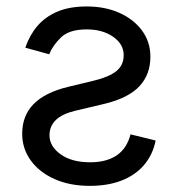

<svg xmlns="http://www.w3.org/2000/svg" viewBox="-20 -573 562 604"><path d="M59.6 -422.9Q72.8 -461.9 97.4 -491Q122.1 -520 160.4 -536.4Q198.7 -552.7 252.9 -552.7Q310.5 -552.7 355.7 -532.5Q400.9 -512.2 427 -476.6Q453.1 -440.9 453.1 -394.5Q453.1 -338.4 418.2 -301.3Q383.3 -264.2 307.6 -246.1L216.8 -224.6Q175.8 -214.8 155.8 -195.6Q135.7 -176.3 135.7 -147.5Q135.7 -112.8 170.7 -87.6Q205.6 -62.5 263.7 -62.5Q315.4 -62.5 347.4 -84.5Q379.4 -106.4 390.6 -150.4L469.7 -130.9Q460 -84.5 432.1 -52.7Q404.3 -21 361.3 -4.6Q318.4 11.7 262.7 11.7Q199.2 11.7 151.4 -9.8Q103.5 -31.2 76.7 -68.4Q49.8 -105.5 49.8 -152.3Q49.8 -209 85.7 -245.6Q121.6 -282.2 194.3 -299.8L275.4 -319.3Q323.7 -331.1 346.4 -349.6Q369.1 -368.2 369.1 -399.4Q369.1 -434.1 335.9 -457.3Q302.7 -480.5 252.9 -480.5Q197.8 -480.5 171.9 -455.3Q146 -430.2 134.8 -402.3Z"/></svg>

Font: Inter V
Style: 
Weight: 400
Designer: Rasmus Andersson
Foundry: rsms
Version: Version 4.000;git-a3f224843